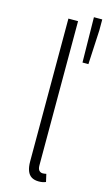

<svg xmlns="http://www.w3.org/2000/svg" viewBox="-119 -796 475 846"><g transform="rotate(15 118.5 -373.0)"><path d="M151 8Q131 8 118 0Q105 -8 98.5 -25Q92 -42 92 -68V-719H136V-62Q136 -45 142.5 -38Q149 -31 159 -31Q162 -31 165.5 -31.5Q169 -32 175 -33L183 2Q176 5 168.5 6.5Q161 8 151 8ZM202 -548 199 -754H237V-704L229 -548Z"/></g></svg>

Font: Source Sans 3 Light
Style: Regular
Weight: 300
Designer: Paul D. Hunt
Foundry: Adobe
Version: Version 3.052;hotconv 1.1.0;makeotfexe 2.6.0